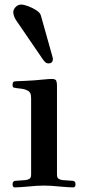

<svg xmlns="http://www.w3.org/2000/svg" viewBox="-20 -813 374 839"><path d="M38 -760Q38 -771 48 -782Q58 -793 73 -793Q84 -793 103 -786Q122 -779 139 -768Q156 -757 159 -744L209 -566Q211 -560 211 -555Q211 -536 192 -536Q183 -536 177.5 -541.5Q172 -547 167 -554L50 -725Q44 -734 41 -743.5Q38 -753 38 -760ZM35 -8Q35 -23 49 -23L91 -26Q101 -27 108.5 -31.5Q116 -36 116 -50V-383Q116 -399 112 -406.5Q108 -414 99 -418Q90 -423 76.5 -425Q63 -427 52 -428Q44 -429 39.5 -430.5Q35 -432 35 -442Q35 -451 38 -454.5Q41 -458 51 -458Q62 -458 87 -459.5Q112 -461 131 -462Q155 -464 175 -466Q195 -468 207 -468Q223 -468 226 -459.5Q229 -451 229 -440V-50Q229 -36 236.5 -31.5Q244 -27 254 -26L296 -23Q310 -23 310 -8Q310 6 299 6Q289 6 271.5 4.5Q254 3 239 2Q222 0 204 -1Q186 -2 172 -2Q158 -2 140 -1Q122 0 105 2Q90 3 72.5 4.5Q55 6 45 6Q35 6 35 -8Z"/></svg>

Font: Monomakh
Style: Regular
Weight: 400
Version: Version 1.200; ttfautohint (v1.8.4.7-5d5b)